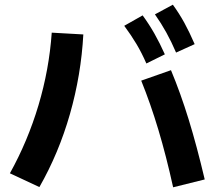

<svg xmlns="http://www.w3.org/2000/svg" viewBox="-20 -802 904 809"><path d="M575 -462.2 700.4 -506.3Q740.9 -409.4 775.1 -298.2Q809.3 -187 842.6 -45.9L709.5 -12.8Q680.3 -145.2 647.4 -254.9Q614.6 -364.5 575 -462.2ZM198 -664.4 331.1 -656.9Q321.8 -486.5 274.7 -321.4Q227.5 -156.4 146 -13.8L21.7 -71.8Q97 -207.3 142.1 -358.4Q187.2 -509.5 198 -664.4ZM503.5 -693.3 581 -737.2Q608.5 -699.5 630.8 -660.2Q653.1 -620.8 674.6 -573L596.7 -534.5Q577.3 -579.1 555.2 -616.2Q533.1 -653.3 503.5 -693.3ZM632.8 -741.5 708.3 -782.2Q735.2 -745.1 756.7 -706.1Q778.1 -667 800.2 -616L721.9 -580.5Q702 -626.7 680.9 -664.8Q659.8 -703 632.8 -741.5Z"/></svg>

Font: Pretendard GOV Variable
Style: Regular
Weight: 400
Designer: Base glyphs from Inter by Rasmus Andersson; Hangul glyphs from Noto Sans CJK(Source Han Sans) by Jang Soo-young and Kang
Foundry: Kil Hyung-jin
Version: Version 1.307;Glyphs 3.2 (3192)